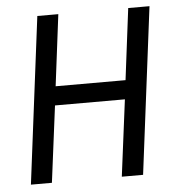

<svg xmlns="http://www.w3.org/2000/svg" viewBox="-46 -622 590 665"><g transform="rotate(-5 249.0 -290.0)"><path d="M351 0H425L498 -580H424L393 -332H150L181 -580H108L35 0H108L142 -266H385Z"/></g></svg>

Font: Charger
Style: It
Weight: 400
Designer: Jasper
Foundry: Cannot Into Space Fonts
Version: Version 0.98